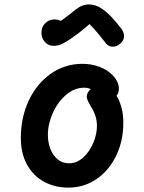

<svg xmlns="http://www.w3.org/2000/svg" viewBox="-20 -847 660 879"><path d="M75.4 -215.8Q75.4 -309.6 111.9 -387.1Q148.4 -464.6 212.9 -509.7Q277.3 -554.8 357.8 -554.8Q396.9 -554.8 433.4 -541.8Q469.8 -528.8 494.5 -503.8Q509.2 -488.9 517.1 -472.2Q524.9 -455.4 524.3 -439.1Q523.8 -422.8 514.3 -409.3Q504.5 -395.4 492.6 -393.7Q480.7 -391.9 468.6 -397.5Q456.5 -403 437.9 -415.2Q436.4 -416.5 434.7 -417.4L428.6 -421.4Q411.2 -432.6 396.1 -439Q381 -445.5 365.6 -445.5Q320.4 -445.5 282.3 -412.7Q244.2 -379.8 221.7 -329.4Q199.2 -278.9 199.2 -229.5Q199.2 -195.8 210.4 -166Q221.6 -136.2 243.5 -117.8Q265.3 -99.4 296.5 -99.4Q331.7 -99.4 360.8 -125.8Q389.9 -152.2 406.8 -192.2Q423.8 -232.3 423.8 -270.9Q423.8 -294.6 416.8 -316.5Q409.8 -338.5 396.2 -359.2Q381.5 -383.6 378.2 -396.5Q374.8 -409.3 382.5 -423.6Q392.3 -441.9 413.5 -448Q434.7 -454.2 456.9 -449.6Q479.2 -445 490.1 -434.7Q506.5 -420.9 518.7 -399.2Q530.8 -377.6 537.7 -348.4Q544.6 -319.2 544.6 -284.2Q544.6 -203.2 512.5 -135.5Q480.3 -67.8 422.8 -27.9Q365.3 11.9 292.7 11.9Q231.8 11.9 182.4 -14.5Q133 -40.9 104.2 -92.5Q75.4 -144.1 75.4 -215.8ZM188.3 -741.9Q202.2 -755 220.9 -757.5Q239.5 -759.9 255.8 -752.5Q272.2 -745.1 279.6 -731.7L229.1 -733.8Q253 -746.8 274 -762.3Q295 -777.8 321.2 -798.7L326.6 -803.4Q356.1 -826.8 387.6 -826.6Q419.1 -826.4 447.1 -806.8Q470.8 -790.1 492.1 -767.5Q513.4 -744.8 534.4 -717.1Q547.8 -699.5 548 -681.7Q548.2 -663.9 532.4 -649.1Q516.2 -633.4 496.7 -633.2Q477.1 -633 464.2 -649.3L460.1 -654.8Q433.1 -689.2 413 -712.3Q392.8 -735.4 371.2 -753.6L407.8 -753.1Q376.8 -723.8 340.8 -696.1Q304.7 -668.4 272.8 -650.3Q250.8 -637.6 227.2 -637Q203.6 -636.5 187.7 -652.6Q176.4 -663.8 172 -680.3Q167.7 -696.8 171.6 -713.4Q175.6 -730 188.3 -741.9Z"/></svg>

Font: Monaspace Radon Var
Style: Regular
Weight: 400
Designer: Riley Cran and the Lettermatic Team
Version: Version 1.000 (Monaspace Radon Var)